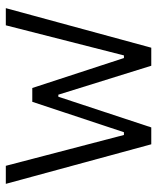

<svg xmlns="http://www.w3.org/2000/svg" viewBox="40 -580 540 660"><g transform="rotate(-90 310.0 -250.0)"><path d="M70 -500 176 -94H185.5L290 -409H337.5L440.5 -94H449.5L553 -500H612L476 0H414L314.5 -319.5H307.5L202 0H144L8 -500Z"/></g></svg>

Font: Monaspace Neon Var ExtraLight
Style: Regular
Weight: 200
Designer: Riley Cran and the Lettermatic Team
Version: Version 1.200 (Monaspace Neon Var)